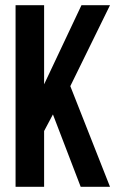

<svg xmlns="http://www.w3.org/2000/svg" viewBox="-20 -720 454 740"><path d="M184 -279 150 -215V0H40V-700H150V-395L294 -700H404L251 -388L404 0H291Z"/></svg>

Font: BebasNeueW03-Regular
Style: Regular
Weight: 400
Designer: Ryoichi Tsunekawa
Foundry: Ryoichi Tsunekawa
Version: Version 1.30